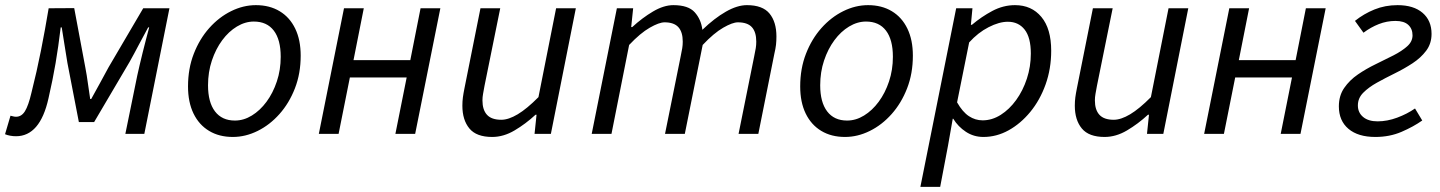

<svg xmlns="http://www.w3.org/2000/svg" viewBox="-46 -518 5571 743"><path d="M16.1 9.2Q4.3 9.2 -6.9 7.1Q-18 5 -26.5 1.4L-5.4 -70.2Q-0.4 -69.2 4.9 -67.7Q10.1 -66.2 16.1 -66.2Q37.3 -66.2 50.6 -87.7Q64 -109.2 75.5 -158.5Q96.5 -241.4 112.5 -322.4Q128.6 -403.5 142.3 -486L241.2 -486.6L284.3 -256.4Q290.1 -226.4 294.2 -195.2Q298.2 -164 303 -134.9H307Q323.9 -164.4 340.4 -195.5Q356.8 -226.6 373.9 -257.2L508.2 -486H609.7L512.5 0H439.1L485.2 -225.8Q488.8 -242.4 494.2 -265.4Q499.5 -288.3 506 -314.4Q512.4 -340.4 519.1 -365.8Q525.7 -391.1 531.3 -411.9H527.3Q509.1 -379 491.1 -344.5Q473.2 -310.1 455.3 -278.2L318.2 -45.5H259.2L214.9 -274.5Q208.9 -308.6 203.9 -342.7Q198.9 -376.8 192.9 -411.9H188.9Q179.9 -336.9 169.1 -273.5Q158.3 -210.1 141.6 -137.3Q125.2 -63.8 93.7 -27.3Q62.2 9.2 16.1 9.2Z M855.1 12Q802 12 763.1 -11.5Q724.1 -34.9 702.8 -78.8Q681.6 -122.6 681.6 -183.4Q681.6 -252.6 703.9 -309.9Q726.2 -367.3 763.7 -409.4Q801.3 -451.6 848.3 -474.8Q895.3 -498.1 944.2 -498.1Q997.2 -498.1 1036.2 -474.6Q1075.2 -451.2 1096.4 -407.3Q1117.6 -363.5 1117.6 -302.7Q1117.6 -233.5 1095.3 -176.2Q1073 -118.8 1035.5 -76.7Q998 -34.5 951 -11.3Q903.9 12 855.1 12ZM863 -51.5Q897 -51.5 928.6 -70.9Q960.3 -90.3 985.3 -124.1Q1010.4 -158 1025.3 -202.7Q1040.3 -247.5 1040.3 -298.2Q1040.3 -364.6 1013.5 -399.6Q986.8 -434.6 936.3 -434.6Q902.9 -434.6 870.9 -415.4Q839 -396.2 813.9 -362.3Q788.9 -328.5 773.9 -283.7Q759 -239 759 -187.9Q759 -122.4 785.9 -87Q812.9 -51.5 863 -51.5Z M1187.8 0 1285.2 -486.1H1361.8L1322 -285.3H1541.8L1581.5 -486.1H1658.1L1560.6 0H1484.1L1527.7 -218.1H1307.9L1264.3 0Z M1858.6 12Q1797.6 12 1770.5 -20.8Q1743.3 -53.6 1743.3 -108.9Q1743.3 -126.3 1745.3 -141.2Q1747.3 -156.2 1751.3 -176L1813.3 -486H1889.8L1829 -186.1Q1825.6 -167.2 1823.3 -154.6Q1821 -142 1821 -129.5Q1821 -92.7 1838.7 -73.6Q1856.3 -54.5 1893.9 -54.5Q1921.9 -54.5 1957.4 -75.7Q1992.9 -96.9 2037.7 -142.1L2106 -486H2182.4L2085.8 0H2022.6L2030.3 -73.9H2026.3Q1988 -38.5 1945.3 -13.3Q1902.6 12 1858.6 12Z M2243.8 0 2341.2 -486.1H2404.2L2396.6 -413.2H2400.6Q2439.4 -448.9 2481 -473.5Q2522.6 -498.1 2559.9 -498.1Q2617.7 -498.1 2642.4 -470.5Q2667.1 -443 2672.1 -402.7Q2718.7 -447.6 2762.9 -472.8Q2807.1 -498.1 2844.4 -498.1Q2905.2 -498.1 2931.9 -465.6Q2958.6 -433.1 2958.6 -376.9Q2958.6 -359.7 2957 -344.8Q2955.3 -329.9 2950.6 -310L2888.6 0H2812.1L2872.6 -300.1Q2876.9 -319.8 2878.7 -331.9Q2880.6 -344 2880.6 -356.8Q2880.6 -394.2 2863.6 -412.9Q2846.6 -431.6 2809.5 -431.6Q2788.8 -431.6 2752.7 -410.8Q2716.6 -390.1 2673.2 -344L2604.1 0H2527.5L2588.1 -300.1Q2592.3 -319.8 2594.2 -331.9Q2596.1 -344 2596.1 -356.8Q2596.1 -394.2 2579.1 -412.9Q2562.1 -431.6 2525.7 -431.6Q2504.7 -431.6 2468.4 -410.8Q2432.1 -390.1 2388.6 -344L2320.3 0Z M3224.1 12Q3171 12 3132.1 -11.5Q3093.1 -34.9 3071.8 -78.8Q3050.6 -122.6 3050.6 -183.4Q3050.6 -252.6 3072.9 -309.9Q3095.2 -367.3 3132.7 -409.4Q3170.3 -451.6 3217.3 -474.8Q3264.3 -498.1 3313.2 -498.1Q3366.2 -498.1 3405.2 -474.6Q3444.2 -451.2 3465.4 -407.3Q3486.6 -363.5 3486.6 -302.7Q3486.6 -233.5 3464.3 -176.2Q3442 -118.8 3404.5 -76.7Q3367 -34.5 3320 -11.3Q3272.9 12 3224.1 12ZM3232 -51.5Q3266 -51.5 3297.6 -70.9Q3329.3 -90.3 3354.3 -124.1Q3379.4 -158 3394.3 -202.7Q3409.3 -247.5 3409.3 -298.2Q3409.3 -364.6 3382.5 -399.6Q3355.8 -434.6 3305.3 -434.6Q3271.9 -434.6 3239.9 -415.4Q3208 -396.2 3182.9 -362.3Q3157.9 -328.5 3142.9 -283.7Q3128 -239 3128 -187.9Q3128 -122.4 3154.9 -87Q3181.9 -51.5 3232 -51.5Z M3515.7 205.1 3654.2 -486.1H3717.2L3711.1 -422H3715.1Q3751.9 -453.2 3794.2 -475.7Q3836.4 -498.1 3881.9 -498.1Q3946 -498.1 3983.9 -452.5Q4021.9 -406.9 4021.9 -321.7Q4021.9 -251.9 4000.2 -191.2Q3978.5 -130.5 3941 -84.9Q3903.5 -39.4 3857 -13.7Q3810.4 12 3759.7 12Q3722.2 12 3691.9 -7.9Q3661.7 -27.7 3642.9 -58.4H3640.9L3622.6 45.7L3592.3 205.1ZM3756.5 -52.3Q3793 -52.3 3826.6 -73.5Q3860.2 -94.8 3886.3 -130.9Q3912.4 -166.9 3927.8 -213.6Q3943.1 -260.3 3943.1 -310.5Q3943.1 -372.9 3919.2 -403.4Q3895.3 -433.8 3854.1 -433.8Q3820.6 -433.8 3779.7 -412.8Q3738.8 -391.9 3704.4 -353.8L3657.7 -121.9Q3679 -84.5 3703.6 -68.4Q3728.2 -52.3 3756.5 -52.3Z M4228.6 12Q4167.6 12 4140.5 -20.8Q4113.3 -53.6 4113.3 -108.9Q4113.3 -126.3 4115.3 -141.2Q4117.3 -156.2 4121.3 -176L4183.3 -486H4259.8L4199 -186.1Q4195.6 -167.2 4193.3 -154.6Q4191 -142 4191 -129.5Q4191 -92.7 4208.7 -73.6Q4226.3 -54.5 4263.9 -54.5Q4291.9 -54.5 4327.4 -75.7Q4362.9 -96.9 4407.7 -142.1L4476 -486H4552.4L4455.8 0H4392.6L4400.3 -73.9H4396.3Q4358 -38.5 4315.3 -13.3Q4272.6 12 4228.6 12Z M4613.8 0 4711.2 -486.1H4787.8L4748 -285.3H4967.8L5007.5 -486.1H5084.1L4986.6 0H4910.1L4953.7 -218.1H4733.9L4690.3 0Z M5276.4 12Q5209.4 12 5172.3 -19.4Q5135.1 -50.7 5135.1 -106.5Q5135.1 -147.8 5155.8 -177.7Q5176.5 -207.7 5208.7 -229.8Q5240.9 -251.9 5277.6 -269.6Q5314.4 -287.4 5346.6 -303.8Q5378.8 -320.3 5399.5 -338.8Q5420.2 -357.3 5420.2 -381.2Q5420.2 -406.5 5403.7 -421.8Q5387.2 -437 5354.3 -437Q5320.9 -437 5289.8 -424.8Q5258.6 -412.6 5230.4 -391.4L5197.4 -437.2Q5231.5 -464.5 5272.8 -481.3Q5314.2 -498.1 5362.2 -498.1Q5424.4 -498.1 5459.1 -468.3Q5493.8 -438.6 5493.8 -386.8Q5493.8 -349.4 5473.1 -321.8Q5452.4 -294.2 5420.2 -273.1Q5388.1 -252.1 5351.3 -234Q5314.5 -215.9 5282.3 -198Q5250.2 -180.1 5229.5 -159.2Q5208.7 -138.3 5208.7 -110Q5208.7 -82.4 5228.9 -65.4Q5249.1 -48.4 5285 -48.4Q5322.2 -48.4 5360.5 -62.6Q5398.9 -76.8 5429.8 -98.2L5457.8 -51.7Q5423.4 -27.5 5377.4 -7.7Q5331.4 12 5276.4 12Z"/></svg>

Font: Source Sans 3
Style: Italic
Weight: 200
Italic angle: -11°
Designer: Paul D. Hunt
Foundry: Adobe
Version: Version 3.046;hotconv 1.0.118;makeotfexe 2.5.65603